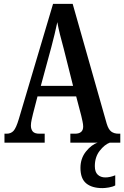

<svg xmlns="http://www.w3.org/2000/svg" viewBox="-20 -734 639 988"><path d="M3 0V-46H14Q36 -46 49.5 -60.5Q63 -75 77 -122L253 -714H354L529 -98Q538 -68 552.5 -57Q567 -46 591 -46H599V0H342V-46H366Q408 -46 408 -83Q408 -94 404.5 -110Q401 -126 398 -139L372 -238H173L150 -149Q147 -137 143 -119Q139 -101 139 -88Q139 -69 148.5 -57.5Q158 -46 183 -46H210V0ZM190 -292H356L308 -483Q297 -523 288.5 -557Q280 -591 275 -620Q269 -591 261 -558Q253 -525 244 -491ZM507 234Q453 234 423.5 209.5Q394 185 394 130Q394 81 422.5 45.5Q451 10 483 0H545Q518 10 493 42Q468 74 468 121Q468 151 483 165Q498 179 522 179Q546 179 573 168V220Q561 227 541 230.5Q521 234 507 234Z"/></svg>

Font: Noto Serif Tamil ExtraCondensed SemiBold
Style: Italic
Weight: 600
Width: 2
Italic angle: -12°
Designer: Indian Type Foundry, Tom Grace, and the Monotype Design Team
Foundry: Monotype Imaging Inc.
Version: Version 2.003; ttfautohint (v1.8.4.7-5d5b)